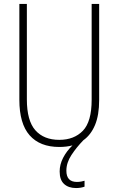

<svg xmlns="http://www.w3.org/2000/svg" viewBox="-20 -785 600 972"><path d="M316 79Q316 136 369 136Q381 136 391.5 134Q402 132 408 130V160Q400 163 389 165Q378 167 365 167Q327 167 304.5 146.5Q282 126 282 83Q282 48 299.5 14Q317 -20 347 -49Q317 -41 280 -41Q182 -41 130 -100Q78 -159 78 -280V-765H116V-282Q116 -174 159 -125.5Q202 -77 280 -77Q355 -77 399.5 -123Q444 -169 444 -280V-765H482V-279Q482 -202 461 -152Q440 -102 402 -75Q367 -39 341.5 0Q316 39 316 79Z"/></svg>

Font: Noto Sans Tamil UI Condensed ExtraLight
Style: Regular
Weight: 200
Width: 3
Designer: Jelle Bosma - Monotype Design Team
Foundry: Monotype Imaging Inc.
Version: Version 2.004; ttfautohint (v1.8.4.7-5d5b)